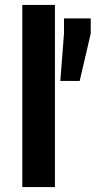

<svg xmlns="http://www.w3.org/2000/svg" viewBox="-20 -763 390 783"><path d="M71 0V-743H204V0ZM226 -433 241 -626V-688H350V-626L305 -433Z"/></svg>

Font: Saira Thin SemiBold
Style: Regular
Weight: 600
Version: Version 1.101